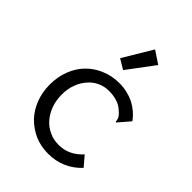

<svg xmlns="http://www.w3.org/2000/svg" viewBox="-206 -800 912 912"><g transform="rotate(45 250.0 -344.0)"><path d="M457 -381C438 -408 414 -428 384 -444C355 -458 322 -466 286 -466C253 -466 222 -460 194 -448C165 -436 141 -420 120 -398C100 -378 84 -352 73 -323C62 -294 56 -262 56 -228C56 -193 62 -162 73 -132C84 -104 100 -78 120 -57C141 -36 165 -19 192 -7C220 5 250 11 283 11C349 11 405 -13 450 -61L408 -110C375 -73 335 -54 289 -54C266 -54 244 -58 225 -68C206 -76 189 -89 175 -105C161 -121 150 -140 142 -162C134 -184 130 -208 130 -234C130 -260 134 -284 142 -304C150 -326 161 -344 174 -358C187 -374 203 -385 220 -393C238 -401 257 -405 276 -405C315 -405 346 -396 369 -377C381 -367 389 -359 393 -353C397 -347 400 -342 400 -338C402 -334 402 -331 402 -328C401 -326 403 -324 406 -322ZM292 -699 204 -552 254 -522 355 -657Z"/></g></svg>

Font: Inconsolatazi4
Style: Regular
Weight: 400
Designer: Raph Levien, Kirill Tkachev
Foundry: Cyreal
Version: Version 1.013